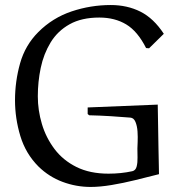

<svg xmlns="http://www.w3.org/2000/svg" viewBox="-20 -719 701 756"><path d="M325.2 -295.9 601.1 -307.1Q602.1 -272.9 602.5 -226.6Q603 -180.2 604 -136Q605 -91.8 605.5 -62.5L606 -33.2Q562 -22 513.4 -10Q464.8 2 419.4 9.5Q374 17.1 336.9 17.1Q279.8 17.1 226.3 -2.9Q172.9 -22.9 131.8 -63Q81.1 -113.8 60.1 -183.3Q39.1 -252.9 39.1 -324.2Q39.1 -398.4 59.1 -469.7Q79.1 -541 130.9 -592.8Q187 -648.9 262 -674.1Q336.9 -699.2 416 -699.2Q481 -699.2 533 -673.1Q585 -647 625 -585.9L566.9 -528.8L555.2 -529.8Q522 -595.7 477.1 -622.8Q432.1 -649.9 371.1 -649.9Q301.3 -649.9 254.2 -623.5Q207 -597.2 179.4 -552Q151.9 -506.8 140.4 -451.9Q128.9 -397 128.9 -339.8Q128.9 -284.7 145 -230.7Q161.1 -176.8 194.6 -132.3Q228 -87.9 281 -61.5Q334 -35.2 407.2 -35.2Q457 -35.2 501 -44.9Q514.2 -47.9 518.1 -63.5Q522 -79.1 521.5 -99.1Q521 -119.1 521 -133.8Q521 -141.6 522 -160.4Q522.9 -179.2 521.5 -201.2Q520 -223.1 513.4 -239Q506.8 -254.9 493.2 -255.9Q460 -258.8 416 -261.5Q372.1 -264.2 331.1 -265.1L325.2 -270Z"/></svg>

Font: Aref Ruqaa
Style: Regular
Weight: 400
Designer: Abdullah Aref
Version: Version 1.002